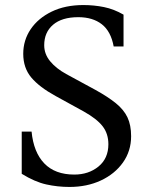

<svg xmlns="http://www.w3.org/2000/svg" viewBox="-20 -730 593 760"><path d="M255 10Q208 10 163 0Q118 -10 66 -42V-209H105Q113 -127 155.5 -83Q198 -39 274 -39Q331 -39 370 -71Q409 -103 409 -159Q409 -201 386 -230.5Q363 -260 311 -289L200 -350Q136 -385 104 -423Q72 -461 72 -517Q72 -571 101.5 -614.5Q131 -658 184.5 -684Q238 -710 310 -710Q352 -710 391.5 -702Q431 -694 469 -672V-546H430Q419 -606 383 -634Q347 -662 290 -662Q225 -662 190 -632Q155 -602 155 -551Q155 -516 178.5 -487.5Q202 -459 242 -437L358 -374Q407 -347 438.5 -321.5Q470 -296 484.5 -265.5Q499 -235 499 -191Q499 -132 466.5 -86.5Q434 -41 379 -15.5Q324 10 255 10Z"/></svg>

Font: Hedvig Letters Serif 14pt
Style: Regular
Weight: 400
Designer: Alexander Örn & Tor Weibull
Foundry: Kanon Foundry
Version: Version 1.000; ttfautohint (v1.8.4.7-5d5b)